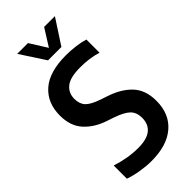

<svg xmlns="http://www.w3.org/2000/svg" viewBox="-296 -1007 1076 1076"><g transform="rotate(-45 241.5 -469.0)"><path d="M204.5 9.5Q165.5 9.5 120.2 2.2Q75 -5 36.5 -18.5V-123Q77 -110 119.2 -102.5Q161.5 -95 203 -95Q272.5 -95 305.5 -122Q338.5 -149 338.5 -199Q338.5 -241.5 314.5 -266Q290.5 -290.5 229 -312L184.5 -327Q110.5 -352 65.8 -401.8Q21 -451.5 21 -534Q21 -634 86.8 -691.8Q152.5 -749.5 283.5 -749.5Q322.5 -749.5 360.8 -744.5Q399 -739.5 427.5 -730.5V-626Q396.5 -636 362.5 -640.5Q328.5 -645 294 -645Q212.5 -645 178.5 -617.2Q144.5 -589.5 144.5 -543Q144.5 -502.5 166.5 -479.2Q188.5 -456 245.5 -436.5L290 -421.5Q371 -394 416.8 -344.2Q462.5 -294.5 462.5 -210Q462.5 -107 395 -48.8Q327.5 9.5 204.5 9.5ZM193 -800 96.5 -948H182L246 -846L310 -948H395.5L299 -800Z"/></g></svg>

Font: Encode Sans Condensed Condensed SemiBold
Style: Regular
Weight: 600
Width: 3
Designer: Multiple Designers
Foundry: Impallari Type
Version: Version 3.000; ttfautohint (v1.8.3) -l 8 -r 50 -G 200 -x 14 